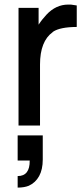

<svg xmlns="http://www.w3.org/2000/svg" viewBox="-20 -559 373 855"><path d="M62.5 -523.9H151.9V-449.2Q160.2 -461.9 169.2 -473.1Q178.2 -484.4 187 -493.7Q229 -538.6 283.7 -538.6H295.4L321.8 -534.7V-439Q247.6 -438.5 216.8 -418L213.9 -416L215.8 -417L214.8 -416Q158.2 -375.5 158.2 -271.5V0H62.5ZM58.6 43.9H170.4V151.4Q170.4 195.8 154.3 225.1Q138.2 254.4 108.4 268.1Q99.1 272 86.4 274.2Q73.7 276.4 58.6 276.4V225.1Q113.3 225.1 112.3 155.8H58.6Z"/></svg>

Font: SolaimanLipi
Style: Bold
Weight: 700
Designer: Solaiman Karim
Foundry: Al Mamun Sumon
Version: Version 2.000